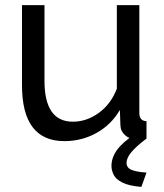

<svg xmlns="http://www.w3.org/2000/svg" viewBox="-20 -542 641 751"><path d="M66 -209V-522H154V-226Q154 -66 265 -66Q319 -66 366.5 -100.5Q414 -135 437 -195V-522H525V-100Q525 -69 553 -68V0Q538 2 529.5 2.5Q521 3 513 3Q488 3 470 -12.5Q452 -28 451 -51L449 -112Q415 -54 357.5 -22Q300 10 232 10Q66 10 66 -209ZM416 107Q416 74 438.5 43.5Q461 13 509 -18H533L553 0Q512 31 493.5 53.5Q475 76 475 95Q475 115 496 123Q517 131 553 133L533 189Q484 185 458.5 172Q433 159 424.5 141.5Q416 124 416 107Z"/></svg>

Font: Raleway Medium
Style: Regular
Weight: 500
Designer: Matt McInerney, Pablo Impallari, Rodrigo Fuenzalida
Foundry: Matt McInerney, Pablo Impallari, Rodrigo Fuenzalida
Version: Version 4.026